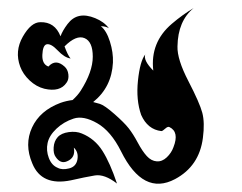

<svg xmlns="http://www.w3.org/2000/svg" viewBox="-20 -455 600 476"><path d="M460 -435Q421 -403 420 -340Q419 -308 447 -254Q475 -200 481.5 -175.5Q488 -151 483 -113Q474 -43 414 -11Q335 31 280 -80Q255 -130 221 -149.5Q187 -169 162.5 -161Q138 -153 120 -136Q102 -119 98 -100.5Q94 -82 101 -63.5Q108 -45 123 -39Q134 -33 151.5 -37.5Q169 -42 172 -60Q175 -78 163 -89Q168 -64 146 -55Q130 -48 118 -66Q112 -74 113 -89.5Q114 -105 123 -115Q132 -125 150.5 -127.5Q169 -130 183 -124Q215 -111 234 -81Q253 -51 270 0Q239 -24 215 -20Q191 -16 156 -8Q83 7 60 -50Q40 -97 59.5 -139Q79 -181 130 -200Q144 -205 160 -207Q173 -219 180 -230Q210 -277 210 -314.5Q210 -352 189.5 -360.5Q169 -369 140 -340Q148 -318 155 -310Q140 -312 123 -330Q106 -348 95 -345Q86 -342 85 -319Q84 -296 100 -290Q118 -310 140 -290Q148 -283 149.5 -270.5Q151 -258 145 -250Q129 -226 90 -235Q70 -240 53.5 -255.5Q37 -271 30 -290Q16 -328 36.5 -364Q57 -400 80 -400Q116 -401 130 -365Q135 -379 147.5 -395.5Q160 -412 177 -415.5Q194 -419 216 -410Q238 -401 250 -385Q242 -390 230 -390Q244 -379 252.5 -352Q261 -325 260 -300Q257 -239 211 -202Q216 -201 227.5 -197.5Q239 -194 263.5 -172.5Q288 -151 299 -137Q310 -123 321.5 -101.5Q333 -80 344 -68Q355 -56 368.5 -55Q382 -54 393.5 -65Q405 -76 410 -90Q425 -128 400 -140Q396 -142 389.5 -136Q383 -130 380 -130Q346 -134 330 -170Q317 -207 322 -255Q327 -303 340 -320Q335 -305 360 -280Q352 -350 406 -396Q433 -419 460 -435Z"/></svg>

Font: SOV_mook
Style: Book
Weight: 400
Version: Version 1.00